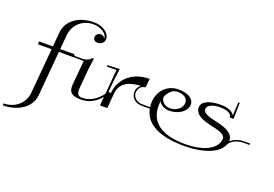

<svg xmlns="http://www.w3.org/2000/svg" viewBox="-283 -1134 2641 1854"><g transform="rotate(20 1038.0 -207.5)"><path d="M525.4 -405 510.7 -404.5C480.1 -372 453.7 -365 409 -365H351.8C340.8 -365 333.1 -371.3 333.1 -380H188.1L200.9 -525C211.8 -648.5 310.1 -715 407.6 -715C483.9 -715 553 -672.9 553 -619.9L552 -619.2C547 -636.2 530.7 -648.5 510.2 -648.5C483.6 -648.5 459.2 -627.8 459.2 -600.9C459.2 -578.3 477.9 -560.5 502.5 -560.5C545.3 -560.5 572.1 -586.3 572.1 -621.5C572.1 -684.7 496.1 -735 409.3 -735C263.1 -735 138 -661.5 125.9 -525L113.1 -380H-27.9L-30.5 -350H110.5L70.4 110C60.4 224 -32.2 300 -146.2 300L-148 320C11 320 134.4 236 145.4 110L185.5 -350H440.7L418.7 -100C418.2 -93.3 417.9 -86.9 417.9 -80.8C417.9 -14.9 453.8 10 544.1 10C630.6 10 698.7 -31 765.2 -117L752.4 -130C690.3 -49 624.6 -10 545.9 -10C508.2 -10 492.5 -28 492.5 -74.8C492.5 -82.4 492.9 -90.8 493.7 -100L510.4 -290Z M794.6 -395 669.1 -390 667.8 -375H767.8L746.8 -134.5L735 0H810L823.1 -150C832.6 -258 904.2 -304.6 1042.2 -312.7C1018.6 -295.7 1001.8 -268.1 1001.8 -233.5C1001.8 -178.4 1049.3 -135 1111.8 -135H1251.8L1253.1 -150H1113.1C1058.4 -150 1016.9 -187.4 1016.9 -234.8C1016.9 -279.1 1051.5 -314 1089.5 -314L1098.9 -405C912.9 -405 805.1 -287 793.1 -150H768.1L779.5 -280Z M1995.4 -484.1H1980.4L1973.8 -358.5C1972.4 -356.1 1971.1 -353.7 1969.8 -351.3C1950.2 -387.7 1892.6 -405 1831.2 -405C1724.6 -405 1637.4 -373.4 1637.4 -309.5C1637.4 -226.9 1737.2 -199.7 1826.1 -180.6C1897.1 -165.4 1960.5 -144.6 1960.5 -104.1C1960.5 -103.4 1960.5 -102.7 1960.4 -102C1954.9 3 1824.3 70 1632.3 70C1394 70 1267.8 -20.1 1267.8 -188.2C1267.8 -204.6 1269.1 -222.8 1271.4 -237.8C1290.4 -203.3 1330 -180 1377.7 -180C1471.4 -180 1556.6 -234.7 1556.6 -307.5C1556.6 -366.3 1494.2 -405 1397.4 -405C1277.2 -405 1192.9 -312 1192.9 -189.3C1192.9 -7.5 1344.6 90 1631.3 90C1840.1 90 1988.4 26.3 2019.6 -72.4C2050.8 -110.6 2099.8 -135 2164.1 -135H2223.1L2223.9 -150H2164.9C2106.3 -150 2059 -131.1 2025.1 -99.8C2025.4 -103 2025.6 -106.4 2025.6 -109.9C2025.6 -186 1930.3 -218.5 1842.1 -237.4C1768.7 -253.2 1702.5 -272.2 1702.5 -313C1702.5 -359.2 1767.1 -380 1829.9 -380C1892.2 -380 1951.8 -364.4 1951.8 -321.6L1951.7 -319.1H1991.7ZM1284.4 -286.8C1305.7 -341.8 1346.1 -380 1395.2 -380C1460 -380 1501.5 -350.8 1501.5 -306.5C1501.5 -249 1443.1 -205 1379.9 -205C1325.9 -205 1284.7 -241 1284.4 -286.8Z"/></g></svg>

Font: Galberik
Style: Regular
Weight: 400
Designer: Gluk
Foundry: Gluk
Version: Version 0.50